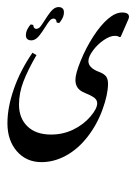

<svg xmlns="http://www.w3.org/2000/svg" viewBox="-20 -713 900 1248"><path d="M755.9 -472.2Q746.1 -480 725.1 -480Q695.3 -480 654.8 -452.6Q614.3 -425.3 584.5 -385Q554.7 -344.7 554.7 -315.4Q554.7 -271.5 625 -245.1Q657.2 -232.9 669.7 -215.8Q682.1 -198.7 682.1 -168.9Q682.1 -99.1 646 -0.2Q609.9 98.6 548.3 177.2Q486.8 255.9 409.2 298.3Q331.5 340.8 249.5 340.8Q151.4 340.8 89.8 270.3Q28.3 199.7 28.3 87.9Q28.3 -15.1 70.1 -135Q111.8 -254.9 190.9 -370.1L217.3 -355Q161.6 -259.3 132.6 -184.1Q103.5 -108.9 103.5 -33.2Q103.5 55.2 158.4 108.4Q213.4 161.6 312 161.6Q390.1 161.6 456.5 129.2Q522.9 96.7 567.4 44.9Q611.8 -6.8 611.8 -41.5Q611.8 -62.5 593.8 -76.9Q575.7 -91.3 524.9 -112.3Q470.2 -135.3 470.2 -193.4Q470.2 -233.9 504.4 -317.9Q538.6 -401.9 586.2 -475.6Q633.8 -549.3 682.1 -590.6Q730.5 -631.8 773.4 -631.8Q818.4 -631.8 818.4 -604Q818.4 -595.7 813 -584.5L764.6 -473.6ZM274.4 -566.9ZM277.8 515.1ZM255.9 -558.6 290 -610.8Q308.6 -638.7 325.2 -652.8Q341.8 -667 361.3 -667Q376.5 -667 386 -658.9Q395.5 -650.9 395.5 -633.3Q395.5 -613.3 386 -594.5Q376.5 -575.7 364.7 -563L348.1 -566.9Q348.1 -579.1 342.5 -585.7Q336.9 -592.3 328.6 -592.3Q319.8 -592.3 311 -586.4Q302.2 -580.6 288.6 -559.6L254.9 -507.8Q235.8 -479 219 -464.8Q202.1 -450.7 183.1 -450.7Q168 -450.7 158.2 -458.5Q148.4 -466.3 148.4 -483.9Q148.4 -504.4 158.2 -523.2Q168 -542 179.2 -554.2L196.3 -550.8Q196.3 -538.6 201.9 -532Q207.5 -525.4 215.3 -525.4Q224.1 -525.4 232.9 -531Q241.7 -536.6 255.9 -558.6ZM273.4 -543ZM273.4 -693.4ZM273.4 -440.9ZM273.4 -588.9ZM273.4 -566.9ZM273.4 -458.5ZM273.4 -660.6Z"/></svg>

Font: Noto Nastaliq Urdu
Style: Regular
Weight: 400
Designer: Monotype Design Team
Foundry: Monotype Imaging Inc.
Version: Version 1.02 uh